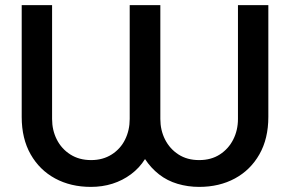

<svg xmlns="http://www.w3.org/2000/svg" viewBox="-20 -720 1136 752"><path d="M336 12Q257 12 196 -21Q135 -54 100 -115.5Q65 -177 65 -262V-700H184V-254Q184 -210 202.5 -173.5Q221 -137 255.5 -115Q290 -93 337 -93Q383 -93 417.5 -115Q452 -137 470 -173.5Q488 -210 488 -254V-700H608V-254Q608 -210 626.5 -173.5Q645 -137 679 -115Q713 -93 760 -93Q807 -93 841 -115Q875 -137 893.5 -173.5Q912 -210 912 -254V-700H1031V-262Q1031 -177 996 -115.5Q961 -54 900 -21Q839 12 760 12Q716 12 675.5 0Q635 -12 603 -37Q571 -62 548 -97Q526 -62 493 -37.5Q460 -13 420.5 -0.5Q381 12 336 12Z"/></svg>

Font: MuseoModerno Thin Medium
Style: Regular
Weight: 500
Version: Version 1.003